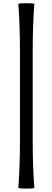

<svg xmlns="http://www.w3.org/2000/svg" viewBox="-20 -868 321 1174"><path d="M102 -281V0C102 95 98 211 92 281C102 287 180 287 190 281C184 211 180 95 180 0V-281V-563C180 -658 184 -774 190 -844C180 -850 102 -850 92 -844C98 -774 102 -658 102 -563V-281Z"/></svg>

Font: GenSekiGothic2 TW M
Style: Regular
Weight: 500
Version: Version 2.100;PS 2.1;hotconv 16.6.51;makeotf.lib2.5.65220 DE